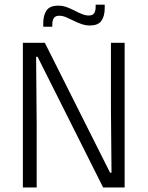

<svg xmlns="http://www.w3.org/2000/svg" viewBox="-20 -828 652 848"><path d="M178 -639 466 -65.5H472.5L470 -347.5V-639H530.5V0H435.5L146 -577H139.5L142 -279V0H81V-639ZM377 -715.5Q357.5 -715.5 339.2 -722Q321 -728.5 304.5 -736.8Q288 -745 272.2 -751.8Q256.5 -758.5 241.5 -758.5Q225 -758.5 218 -748.5Q211 -738.5 211 -720V-710H171V-725.5Q171 -760.5 185.5 -781.8Q200 -803 236.5 -803Q256.5 -803 274.5 -796.5Q292.5 -790 309.2 -781.2Q326 -772.5 341.8 -766Q357.5 -759.5 372.5 -759.5Q389 -759.5 395.8 -769.5Q402.5 -779.5 402.5 -798V-807.5H442.5V-792Q442.5 -757 428 -736.2Q413.5 -715.5 377 -715.5Z"/></svg>

Font: Anek Gujarati Light
Style: Regular
Weight: 300
Designer: Mrunmayee Ghaisas (Gujarati), Yesha Goshar (Latin)
Foundry: Ek Type
Version: Version 1.003